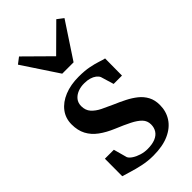

<svg xmlns="http://www.w3.org/2000/svg" viewBox="-261 -914 993 993"><g transform="rotate(-45 235.5 -417.0)"><path d="M227.5 11Q187.5 11 150.5 3Q113.5 -5 84.2 -14.2Q55 -23.5 38.5 -28L39 -155.5H104.5L125 -81Q130.5 -69.5 147 -58.8Q163.5 -48 185.8 -41.2Q208 -34.5 230 -34.5Q265 -34.5 288 -44Q311 -53.5 322.2 -71Q333.5 -88.5 333.5 -112Q333.5 -138.5 315.8 -157Q298 -175.5 265.2 -192Q232.5 -208.5 186.5 -227.5Q141 -246.5 108.8 -270.2Q76.5 -294 59.5 -326.2Q42.5 -358.5 42.5 -402.5Q42.5 -447.5 68 -481Q93.5 -514.5 138.8 -533Q184 -551.5 242.5 -551.5Q286.5 -551.5 318 -545.2Q349.5 -539 371 -531.8Q392.5 -524.5 406.5 -521.5L405.5 -397H344.5L323 -468.5Q318.5 -479 306.8 -488Q295 -497 278 -502Q261 -507 240.5 -507Q213.5 -507.5 191.8 -498.8Q170 -490 157.2 -473.8Q144.5 -457.5 144.5 -434Q144.5 -403.5 162.2 -383.8Q180 -364 208.5 -350Q237 -336 269 -322Q301 -308.5 331 -293.2Q361 -278 385 -258.8Q409 -239.5 423 -213.2Q437 -187 437 -151Q437 -104 413.2 -67.5Q389.5 -31 342.8 -10Q296 11 227.5 11ZM194 -622.5 65 -817.5 99 -843.5 235.5 -708.5 371.5 -843.5 405.5 -817.5 277 -622.5Z"/></g></svg>

Font: Merriweather 60pt SemiBold
Style: Regular
Weight: 600
Version: Version 2.100